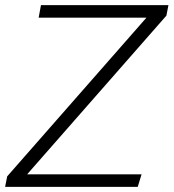

<svg xmlns="http://www.w3.org/2000/svg" viewBox="-23 -730 678 750"><path d="M-3 0 5 -41 549 -661H128L137 -710H635L627 -669L83 -49H530L515 0Z"/></svg>

Font: Livvic Light
Style: Italic
Weight: 300
Italic angle: -10°
Designer: Jacques Le Bailly, Baron von Fonthausen
Version: Version 1.001; ttfautohint (v1.8.2)